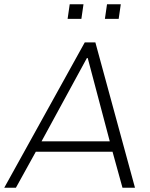

<svg xmlns="http://www.w3.org/2000/svg" viewBox="-39 -886 709 906"><path d="M598 0H539L492 -170H130L36 0H-19L361 -686H411ZM371 -612 157 -219H479L375 -612ZM345 -797H280L290 -866H355ZM521 -797H456L466 -866H531Z"/></svg>

Font: Chivo Thin Italic
Style: Regular
Weight: 100
Italic angle: -8.05°
Designer: Hector Gatti
Foundry: Omnibus-Type
Version: Version 1.007